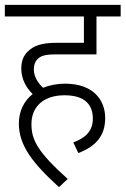

<svg xmlns="http://www.w3.org/2000/svg" viewBox="-20 -642 519 794"><path d="M283 -53 304 -9C374 -36 415 -78 415 -154C415 -226 368 -296 249 -296C216 -296 186 -290 158 -279C138 -298 120 -324 120 -355C120 -372 124 -386 134 -396C147 -411 167 -417 208 -417H379V-574H479V-622H0V-574H327V-465H214C150 -465 118 -452 95 -429C77 -412 68 -389 68 -358C68 -313 90 -278 115 -253C80 -225 58 -184 58 -131C58 -41 114 32 224 132L260 98C135 -14 110 -64 110 -129C110 -200 159 -248 247 -248C331 -248 364 -209 364 -151C364 -97 329 -70 283 -53Z"/></svg>

Font: Noto Sans Devanagari UI SemiCondensed Light
Style: Regular
Weight: 300
Width: 4
Designer: Jelle Bosma - Monotype Design Team
Foundry: Monotype Imaging Inc.
Version: Version 2.004